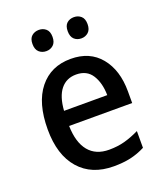

<svg xmlns="http://www.w3.org/2000/svg" viewBox="-137 -825 793 927"><g transform="rotate(-20 259.5 -361.5)"><path d="M268 -549Q366 -549 420.5 -482.5Q475 -416 475 -307V-247H151Q153 -162 189.5 -117.5Q226 -73 294 -73Q338 -73 374.5 -83Q411 -93 450 -112V-26Q413 -7 375 1.5Q337 10 288 10Q175 10 111.5 -62.5Q48 -135 48 -266Q48 -402 107 -475.5Q166 -549 268 -549ZM267 -469Q217 -469 187.5 -432.5Q158 -396 153 -324H375Q374 -387 348 -428Q322 -469 267 -469ZM120 -679Q120 -707 135 -720Q150 -733 172 -733Q193 -733 208 -720Q223 -707 223 -679Q223 -651 208 -637.5Q193 -624 172 -624Q150 -624 135 -637.5Q120 -651 120 -679ZM301 -679Q301 -707 315.5 -720Q330 -733 352 -733Q373 -733 388 -720Q403 -707 403 -679Q403 -651 388 -637.5Q373 -624 352 -624Q330 -624 315.5 -637.5Q301 -651 301 -679Z"/></g></svg>

Font: Noto Sans Gurmukhi SemiCondensed Medium
Style: Regular
Weight: 500
Width: 4
Designer: Jelle Bosma - Monotype Design Team
Foundry: Monotype Imaging Inc.
Version: Version 2.004; ttfautohint (v1.8.4.7-5d5b)